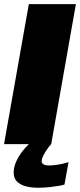

<svg xmlns="http://www.w3.org/2000/svg" viewBox="-42 -695 386 926"><path d="M97 -675H324L205 0H-22.5ZM142 210.5Q111.5 210.5 84.8 204Q58 197.5 41 181.5Q24 165.5 24 137.5Q24 112 35.2 86.2Q46.5 60.5 63.2 38.2Q80 16 97.5 0H205Q196.5 8.5 185.8 24Q175 39.5 167 55.2Q159 71 159 81.5Q159 91.5 167.2 97.2Q175.5 103 194 103Q211 103 230.2 100.2Q249.5 97.5 265.5 93.5Q281.5 89.5 288.5 87L269 195Q263.5 197.5 243.8 201Q224 204.5 197.2 207.5Q170.5 210.5 142 210.5Z"/></svg>

Font: Rudi
Style: Regular
Weight: 400
Italic angle: -10°
Designer: Tyler Finck
Foundry: Etcetera Type Company
Version: Version 1.111; ttfautohint (v1.8.4)